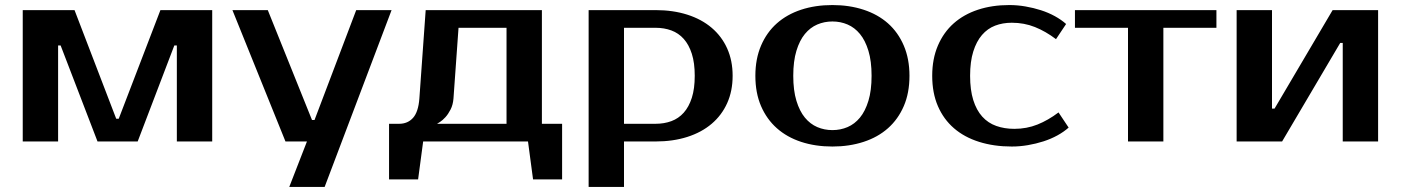

<svg xmlns="http://www.w3.org/2000/svg" viewBox="-20 -560 5545 760"><path d="M450 -90 615 -520H820V0H680V-380H670L525 0H366L220 -380H210V0H70V-520H275L440 -90Z M1265 180H1125L1195 0H1110L900 -520H1040L1215 -85H1225L1390 -520H1530Z M1520 -70H1560Q1594 -70 1615 -93.5Q1636 -117 1640 -170L1665 -520H2125V-70H2205V150H2090L2070 0H1655L1635 150H1520ZM1775 -170Q1773 -145 1763.5 -126.5Q1754 -108 1743 -96Q1732 -84 1722 -77.5Q1712 -71 1710 -70H1985V-450H1795Z M2450 -450V-70H2575Q2609 -70 2637.5 -80.5Q2666 -91 2686.5 -114Q2707 -137 2718.5 -173Q2730 -209 2730 -260Q2730 -311 2718.5 -347Q2707 -383 2686.5 -406Q2666 -429 2637.5 -439.5Q2609 -450 2575 -450ZM2575 -520Q2644 -520 2700.5 -502Q2757 -484 2797 -450Q2837 -416 2858.5 -368Q2880 -320 2880 -260Q2880 -200 2858.5 -152Q2837 -104 2797 -70Q2757 -36 2700.5 -18Q2644 0 2575 0H2450V180H2310V-520Z M3275 -45Q3307 -45 3335 -57Q3363 -69 3384 -94.5Q3405 -120 3417.5 -161Q3430 -202 3430 -260Q3430 -318 3417.5 -359Q3405 -400 3384 -425.5Q3363 -451 3335 -463Q3307 -475 3275 -475Q3243 -475 3215 -463Q3187 -451 3166 -425.5Q3145 -400 3132.5 -359Q3120 -318 3120 -260Q3120 -202 3132.5 -161Q3145 -120 3166 -94.5Q3187 -69 3215 -57Q3243 -45 3275 -45ZM3275 -540Q3342 -540 3398.5 -521.5Q3455 -503 3495 -467.5Q3535 -432 3557.5 -379.5Q3580 -327 3580 -260Q3580 -192 3557.5 -140Q3535 -88 3495 -52.5Q3455 -17 3398.5 1.5Q3342 20 3275 20Q3207 20 3151 1.5Q3095 -17 3055 -52.5Q3015 -88 2992.5 -140Q2970 -192 2970 -260Q2970 -327 2992.5 -379.5Q3015 -432 3055 -467.5Q3095 -503 3151 -521.5Q3207 -540 3275 -540Z M3975 -540Q4007 -540 4039 -534.5Q4071 -529 4100.5 -519.5Q4130 -510 4155.5 -496Q4181 -482 4200 -465L4160 -405Q4119 -436 4076.5 -453Q4034 -470 3985 -470Q3949 -470 3919 -458.5Q3889 -447 3867 -421.5Q3845 -396 3832.5 -356Q3820 -316 3820 -260Q3820 -204 3832.5 -164Q3845 -124 3868 -98.5Q3891 -73 3923.5 -61.5Q3956 -50 3995 -50Q4044 -50 4086.5 -67Q4129 -84 4170 -115L4210 -55Q4191 -38 4165.5 -24Q4140 -10 4110.5 -0.5Q4081 9 4049 14.5Q4017 20 3985 20Q3914 20 3855.5 1.5Q3797 -17 3756 -52.5Q3715 -88 3692.5 -140Q3670 -192 3670 -260Q3670 -327 3692.5 -379.5Q3715 -432 3755 -467.5Q3795 -503 3851 -521.5Q3907 -540 3975 -540Z M4795 -450H4585V0H4445V-450H4235V-520H4795Z M5435 -520V0H5295V-390H5285L5055 0H4875V-520H5015V-130H5025L5255 -520Z"/></svg>

Font: Prosto One
Style: Regular
Weight: 400
Designer: Pavel Emelyanov and Jovanny lemonad
Foundry: Pavel Emelyanov and Jovanny Lemonad
Version: Version 1.001